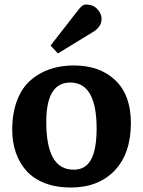

<svg xmlns="http://www.w3.org/2000/svg" viewBox="-20 -817 634 851"><path d="M236.8 -580.1 204.1 -615.2 323.2 -768.1Q335.9 -784.7 343.8 -790.8Q351.6 -796.9 361.8 -796.9Q393.1 -796.9 411.6 -776.4Q430.2 -755.9 430.2 -733.9Q430.2 -698.2 393.1 -675.8ZM293 14.2Q228.5 14.2 178.5 -5.4Q128.4 -24.9 97.4 -59.6Q66.4 -94.2 50.3 -140.4Q34.2 -186.5 34.2 -241.2Q34.2 -314.9 55.4 -371.1Q76.7 -427.2 114.7 -460.7Q152.8 -494.1 201.2 -510.5Q249.5 -526.9 307.1 -526.9Q422.4 -526.9 491.2 -461.2Q560.1 -395.5 560.1 -272Q560.1 -136.7 488.3 -61.3Q416.5 14.2 293 14.2ZM307.1 -64.9Q359.4 -64.9 383.8 -110.1Q408.2 -155.3 408.2 -248Q408.2 -451.2 291 -451.2Q185.1 -451.2 185.1 -276.9Q185.1 -171.4 214.8 -118.2Q244.6 -64.9 307.1 -64.9Z"/></svg>

Font: Literata Book
Style: Bold
Weight: 700
Designer: Latin by Veronika Burian and Jose Scaglione. Greek by Irene Vlachou. Cyrillic by Vera Evstafieva
Foundry: TypeTogether
Version: Version 2.003;PS 002.003;hotconv 1.0.88;makeotf.lib2.5.64775